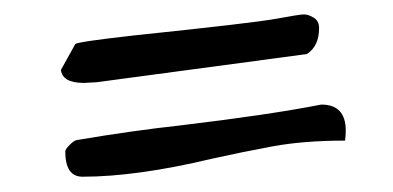

<svg xmlns="http://www.w3.org/2000/svg" viewBox="-20 -375 532 260"><path d="M91.8 -135.7Q68.4 -135.7 68.4 -169.9Q68.4 -172.9 74.7 -179.2Q81.1 -185.5 85 -185.5Q160.2 -198.2 223.6 -205.1Q345.7 -219.7 415 -233.4Q448.2 -233.4 448.2 -198.2Q448.2 -191.4 447.3 -184.6Q391.6 -184.6 349.1 -176.8Q306.6 -168.9 267.6 -160.2Q165 -135.7 91.8 -135.7ZM111.3 -263.7 93.8 -262.7Q64.5 -262.7 62.5 -280.3L82 -315.4Q85 -318.4 162.1 -327.1Q322.3 -343.8 354 -349.6Q385.7 -355.5 391.6 -355.5Q397.5 -355.5 404.8 -351.1Q412.1 -346.7 412.1 -336.9Q412.1 -312.5 395.5 -301.8Z"/></svg>

Font: Architects Daughter
Style: Regular
Weight: 400
Designer: Kimberly Geswein
Foundry: Kimberly Geswein
Version: Version 1.002 2010